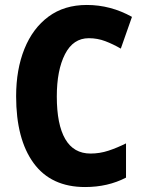

<svg xmlns="http://www.w3.org/2000/svg" viewBox="-20 -744 579 774"><path d="M338 -590Q275 -590 242 -525.5Q209 -461 209 -355Q209 -242 243 -183.5Q277 -125 345 -125Q382 -125 417 -136.5Q452 -148 488 -166V-28Q415 10 323 10Q186 10 115.5 -86.5Q45 -183 45 -356Q45 -464 78.5 -547Q112 -630 175.5 -677Q239 -724 330 -724Q426 -724 512 -676L467 -548Q436 -566 404.5 -578Q373 -590 338 -590Z"/></svg>

Font: Noto Sans Arabic Cond ExtBd
Style: Regular
Weight: 800
Width: 3
Designer: Monotype Design Team, Nadine Chahine, Nizar Qandah and Khaled Hosny
Foundry: Monotype Imaging Inc.
Version: Version 2.012; ttfautohint (v1.8.4.7-5d5b)